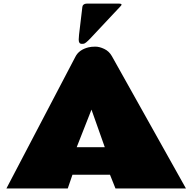

<svg xmlns="http://www.w3.org/2000/svg" viewBox="-20 -1059 1079 1079"><path d="M442.9 -1020.5Q443.8 -1028.8 450.4 -1033.7Q457 -1038.6 466.8 -1038.6H650.4Q660.2 -1038.6 662.4 -1034.9Q664.6 -1031.2 658.7 -1025.4L490.2 -845.7Q460.4 -814 450.2 -813.2Q439.9 -812.5 439.5 -812.5Q422.4 -812.5 422.4 -835.4Q422.4 -836.4 422.4 -837.9Q422.9 -851.1 424.3 -864.7ZM16.1 0 403.8 -740.2Q423.8 -779.8 477.5 -793Q493.2 -796.9 516.1 -796.9Q539.1 -796.9 566.2 -783.9Q593.3 -771 608.9 -743.2L1024.9 0H628.9L598.1 -77.1H387.2L360.8 0ZM411.1 -231.9H568.8L494.1 -442.9Z"/></svg>

Font: Fz Rammetto One
Style: Regular
Weight: 400
Designer: Vernon Adams
Foundry: Vernon Adams
Version: Vit hóa bi c Thuy @ FontZin.Com